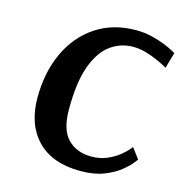

<svg xmlns="http://www.w3.org/2000/svg" viewBox="-101 -753 816 856"><g transform="rotate(15 307.0 -324.5)"><path d="M593 -532Q593 -532 578.5 -540Q564 -548 540 -558.5Q516 -569 487.5 -577Q459 -585 431 -585Q374 -585 327.5 -552Q281 -519 253 -444Q225 -369 225 -242Q225 -148 266 -106Q307 -64 375 -64Q415 -64 446.5 -77.5Q478 -91 500 -108.5Q522 -126 533.5 -139.5Q545 -153 545 -153L581 -105Q581 -105 567.5 -87.5Q554 -70 525.5 -47Q497 -24 452.5 -6.5Q408 11 345 11Q215 11 145.5 -60.5Q76 -132 76 -256Q76 -373 118.5 -464.5Q161 -556 239.5 -608Q318 -660 424 -660Q463 -660 497.5 -651.5Q532 -643 558 -632.5Q584 -622 599 -613.5Q614 -605 614 -605Z"/></g></svg>

Font: Arsenal SC
Style: Bold Italic
Weight: 700
Italic angle: -9.10001°
Designer: Andrij Shevchenko
Foundry: Stairsfor
Version: Version 2.001; ttfautohint (v1.8.4.7-5d5b)